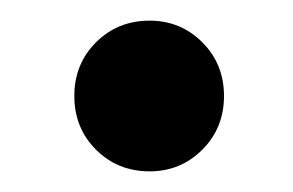

<svg xmlns="http://www.w3.org/2000/svg" viewBox="-20 -428 284 186"><path d="M125 -262Q94 -262 73 -283Q52 -304 52 -335Q52 -366 73 -387Q94 -408 125 -408Q155 -408 176 -387Q197 -366 197 -335Q197 -304 176 -283Q155 -262 125 -262Z"/></svg>

Font: Poppins Cyr Med
Style: Regular
Weight: 500
Designer: Ninad Kale (Devanagari), Jonny Pinhorn (Latin)
Foundry: Indian Type Foundry
Version: 4.004